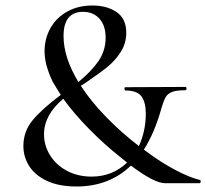

<svg xmlns="http://www.w3.org/2000/svg" viewBox="-20 -666 750 698"><path d="M706 0H580Q541 0 456 -64Q377 12 258 12Q194 12 150.5 -8.5Q107 -29 86 -62.5Q65 -96 65 -135Q65 -189 99.5 -230Q134 -271 201 -321Q188 -341 171 -370Q142 -431 142 -479Q142 -526 163.5 -564Q185 -602 224.5 -624Q264 -646 316 -646Q369 -646 404 -622Q439 -598 439 -547Q439 -509 419.5 -478Q400 -447 372 -424Q344 -401 294 -367L274 -354Q311 -297 366 -240.5Q421 -184 485 -135Q510 -190 510 -252Q510 -295 494 -316Q478 -337 436 -337Q433 -337 432.5 -343Q432 -349 436 -349L654 -350Q658 -350 658 -344Q658 -338 654 -338Q621 -338 605 -331.5Q589 -325 582 -312.5Q575 -300 567 -273Q542 -183 503 -122Q564 -76 617.5 -48Q671 -20 706 -12Q710 -11 709.5 -5.5Q709 0 706 0ZM265 -368Q312 -406 338 -444Q364 -482 364 -529Q364 -573 341.5 -598Q319 -623 282 -623Q211 -623 211 -535Q211 -457 265 -368ZM442 -75Q436 -80 429.5 -85Q423 -90 416 -96Q358 -142 303.5 -197.5Q249 -253 210 -307Q140 -248 140 -178Q140 -137 162 -101.5Q184 -66 223.5 -45Q263 -24 313 -24Q389 -24 442 -75Z"/></svg>

Font: Cormorant Infant Medium
Style: Regular
Weight: 500
Designer: Christian Thalmann (Catharsis Fonts)
Version: Version 3.000